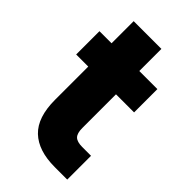

<svg xmlns="http://www.w3.org/2000/svg" viewBox="-214 -767 839 839"><g transform="rotate(45 206.0 -347.5)"><path d="M375 0H297.9Q196.3 0 143.6 -50.3Q90.8 -100.6 90.8 -209V-414.1H16.1V-558.1H90.8V-694.8H262.2V-558.1H374V-414.1H262.2V-206.1Q262.2 -173.3 275.4 -160.2Q288.6 -147 320.8 -147H375Z"/></g></svg>

Font: Biathlonist
Style: Bold
Weight: 700
Designer: Go4gold
Foundry: Go4gold
Version: Version 3.010;FEAKit 1.0